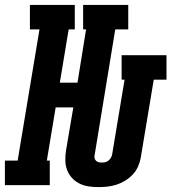

<svg xmlns="http://www.w3.org/2000/svg" viewBox="-62 -755 699 783"><path d="M339 8Q318 8 298.5 5Q279 2 262 -6.5Q245 -15 232 -29Q219 -43 212 -61Q205 -79 204.5 -99.5Q204 -120 207 -140L237 -317H165L129 -100H141V0H-42V-100H10L99 -635H60V-735H243V-635H218L182 -418H254L289 -635H277V-735H461V-635H408L324 -123Q322 -117 323.5 -110.5Q325 -104 329.5 -99.5Q334 -95 340.5 -93.5Q347 -92 354 -92Q361 -92 368.5 -94Q376 -96 382 -101.5Q388 -107 391.5 -114Q395 -121 396 -129L446 -430H434V-530H617V-430H565L512 -112Q509 -94 501 -76Q493 -58 479.5 -43.5Q466 -29 449 -18.5Q432 -8 413.5 -2Q395 4 376 6Q357 8 339 8Z"/></svg>

Font: Iosevka Slab Extended Oblique
Style: Bold
Weight: 700
Width: 7
Italic angle: -9°
Monospace: yes
Designer: Belleve Invis
Foundry: Belleve Invis
Version: Version 11.1.1; ttfautohint (v1.8.3)